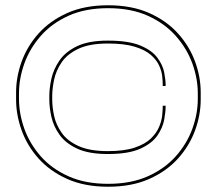

<svg xmlns="http://www.w3.org/2000/svg" viewBox="-20 -701 851 728"><path d="M390 7Q300.5 7 234.8 -22.5Q169 -52 126 -100.2Q83 -148.5 62 -207Q41 -265.5 41 -323V-351Q41 -409 62 -467.2Q83 -525.5 126 -573.8Q169 -622 234.8 -651.5Q300.5 -681 390 -681Q479.5 -681 545.8 -651.5Q612 -622 655.2 -573.8Q698.5 -525.5 719.8 -467.2Q741 -409 741 -351V-323Q741 -265.5 719.8 -207Q698.5 -148.5 655.2 -100.2Q612 -52 545.8 -22.5Q479.5 7 390 7ZM390 -4Q477 -4 541 -32.8Q605 -61.5 647 -109Q689 -156.5 709.5 -213.2Q730 -270 730 -326V-347Q730 -403 709.5 -459.8Q689 -516.5 647 -564.2Q605 -612 541 -641Q477 -670 390 -670Q303 -670 239.2 -641Q175.5 -612 134 -564.2Q92.5 -516.5 72.2 -459.8Q52 -403 52 -347V-326Q52 -270 72.2 -213.2Q92.5 -156.5 134 -109Q175.5 -61.5 239.2 -32.8Q303 -4 390 -4ZM389 -117Q316.5 -117 272.5 -137.5Q228.5 -158 205.8 -190Q183 -222 175 -257.5Q167 -293 167 -323V-337Q167 -367 175 -403Q183 -439 205.8 -472Q228.5 -505 272.5 -526Q316.5 -547 389 -547Q466.5 -547 511 -528.8Q555.5 -510.5 576.2 -482.8Q597 -455 602.5 -426.8Q608 -398.5 608 -378V-375H597V-381Q597 -393 595 -412.2Q593 -431.5 583.2 -452.8Q573.5 -474 551.8 -493Q530 -512 490.5 -524Q451 -536 389 -536Q319.5 -536 277.2 -516Q235 -496 213.8 -464.8Q192.5 -433.5 185.2 -399.2Q178 -365 178 -337V-323Q178 -295 185.2 -261.5Q192.5 -228 213.8 -197.5Q235 -167 277.2 -147.5Q319.5 -128 389 -128Q451 -128 490.5 -141.2Q530 -154.5 551.8 -175.5Q573.5 -196.5 583.2 -219.8Q593 -243 595 -263.5Q597 -284 597 -296V-300H608V-297Q608 -277 602.5 -246.8Q597 -216.5 576.5 -186.8Q556 -157 511.5 -137Q467 -117 389 -117Z"/></svg>

Font: Anybody UltraExpanded Thin
Style: Regular
Weight: 100
Width: 9
Designer: Tyler Finck
Foundry: Etcetera Type Company
Version: Version 1.010; ttfautohint (v1.8.3) -l 8 -r 50 -G 200 -x 14 